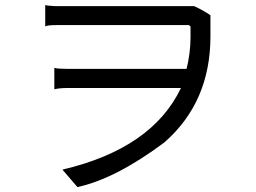

<svg xmlns="http://www.w3.org/2000/svg" viewBox="-20 -730 1040 781"><path d="M204 -705Q166 -707 164 -710V-622Q169 -628 214 -628H749Q751 -624 755 -623V-579Q755 -515 739 -450H248Q214 -450 201 -454V-367Q225 -372 250 -372H716Q599 -126 234 -40L295 31Q451 -3 649 -151Q836 -315 836 -582V-668Q805 -689 770 -705Z"/></svg>

Font: Sawarabi Gothic
Style: Regular
Weight: 400
Designer: mshio (mshio@users.sourceforge.jp)
Version: Version 20141215